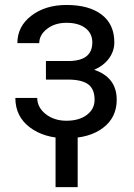

<svg xmlns="http://www.w3.org/2000/svg" viewBox="-20 -558 548 788"><path d="M358.9 -383.8Q358.9 -420.9 330.6 -442.6Q302.2 -464.4 252.9 -464.4Q205.1 -464.4 173.1 -439.5Q141.1 -414.6 141.1 -380.9H51.3Q51.3 -449.7 108.9 -493.7Q166.5 -537.6 252.9 -537.6Q345.7 -537.6 397.5 -497.8Q449.2 -458 449.2 -384.3Q449.2 -348.6 427.7 -318.8Q406.2 -289.1 366.7 -271.5Q459 -240.2 459 -148.4Q459 -75.7 402.8 -33.2Q346.7 9.3 252.9 9.3Q161.6 9.3 102.3 -35.4Q43 -80.1 43 -156.2H132.8Q132.8 -117.7 167.2 -90.1Q201.7 -62.5 252.9 -62.5Q304.7 -62.5 336.4 -86.4Q368.2 -110.4 368.2 -148.4Q368.2 -192.9 341.6 -212.2Q314.9 -231.4 258.8 -231.4H168.5V-307.6H266.6Q358.9 -310.1 358.9 -383.8ZM298.8 210H208V-40H298.8Z"/></svg>

Font: Roboto-ThirdPerson-AD3FC
Style: ThirdPerson-AD3FC
Weight: 400
Designer: Google
Version: Version 2.137; 2017